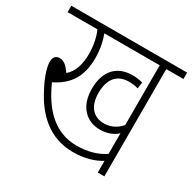

<svg xmlns="http://www.w3.org/2000/svg" viewBox="-140 -766 915 910"><g transform="rotate(30 317.0 -311.0)"><path d="M540 -587H634V-622H0V-587H163C178 -555 187 -509 187 -466C187 -408 172 -362 139 -334C118 -364 100 -380 78 -380C57 -380 44 -367 44 -342C44 -309 62 -259 88 -211C139 -110 221 -25 353 -25C412 -25 464 -39 504 -64V0H540ZM411 -216C358 -216 318 -252 318 -329C318 -406 354 -447 418 -447C437 -447 453 -445 468 -440L473 -474C458 -479 439 -482 416 -482C336 -482 281 -432 281 -330C281 -233 337 -181 410 -181C450 -181 483 -195 504 -215V-102C464 -75 412 -60 353 -60C233 -60 155 -142 102 -262C185 -303 223 -364 223 -465C223 -510 214 -554 201 -587H504V-260C483 -235 452 -216 411 -216Z"/></g></svg>

Font: Noto Sans Devanagari Condensed ExtraLight
Style: Regular
Weight: 200
Width: 3
Designer: Jelle Bosma - Monotype Design Team
Foundry: Monotype Imaging Inc.
Version: Version 2.004